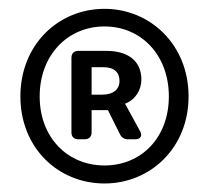

<svg xmlns="http://www.w3.org/2000/svg" viewBox="-20 -734 476 437"><path d="M26.4 -514.6C26.4 -397.5 112.3 -316.4 217.8 -316.4C322.3 -316.4 409.2 -397.5 409.2 -514.6C409.2 -631.8 322.3 -713.9 217.8 -713.9C112.3 -713.9 26.4 -631.8 26.4 -514.6ZM364.3 -514.6C364.3 -420.9 301.8 -357.4 217.8 -357.4C133.8 -357.4 70.3 -420.9 70.3 -514.6C70.3 -608.4 133.8 -673.8 217.8 -673.8C301.8 -673.8 364.3 -608.4 364.3 -514.6ZM142.6 -602.5V-432.6C142.6 -422.9 148.4 -417 158.2 -417H172.9C182.6 -417 188.5 -422.9 188.5 -432.6V-483.4H225.6L252.9 -428.7C256.8 -420.9 262.7 -417 271.5 -417H288.1C299.8 -417 304.7 -424.8 298.8 -435.5L264.6 -498C288.1 -506.8 301.8 -529.3 301.8 -552.7C301.8 -599.6 265.6 -618.2 222.7 -618.2H158.2C148.4 -618.2 142.6 -612.3 142.6 -602.5ZM212.9 -518.6H188.5V-581.1H214.8C241.2 -581.1 252 -568.4 252 -549.8C252 -530.3 237.3 -518.6 212.9 -518.6Z"/></svg>

Font: Ed Sans Neue Medium
Style: Regular
Weight: 500
Designer: Stephen Hutchings
Version: Version 1.004;PS 001.004;hotconv 1.0.88;makeotf.lib2.5.64775